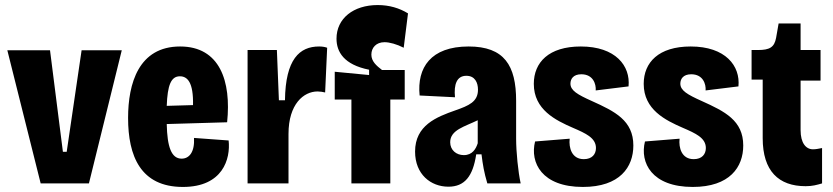

<svg xmlns="http://www.w3.org/2000/svg" viewBox="-20 -726 3298 760"><path d="M141 0H332L462 -527H303L244 -125H229L178 -527H9Z M704 14C862 14 893 -97 885 -170L748 -180C751 -124 729 -98 699 -98C658 -98 642 -145 640 -235L879 -242C896 -405 850 -542 693 -542C529 -542 487 -396 487 -259C487 -109 536 14 704 14ZM692 -424C722 -424 746 -400 744 -310L640 -307C643 -389 657 -424 692 -424Z M960 0H1122V-196C1122 -314 1182 -364 1237 -364C1246 -364 1260 -362 1267 -360L1275 -537C1264 -541 1253 -542 1243 -542C1166 -542 1110 -492 1108 -329H1084L1076 -528H960Z M1371 0H1525V-332H1582V-449H1492C1470 -466 1450 -483 1450 -510C1450 -537 1469 -559 1502 -559C1522 -559 1551 -551 1578 -537L1595 -673C1561 -694 1521 -706 1475 -706C1379 -706 1312 -653 1312 -573C1312 -521 1341 -470 1441 -450V-429L1305 -442V-332H1371Z M1755 13C1819 13 1852 -28 1865 -115H1886C1891 -74 1896 -44 1909 0H2041C2031 -45 2023 -125 2023 -177V-327C2023 -467 1976 -542 1835 -542C1685 -542 1630 -458 1641 -348L1781 -341C1776 -392 1788 -426 1826 -426C1860 -426 1872 -399 1872 -371C1872 -323 1836 -308 1782 -289C1708 -263 1623 -230 1623 -126C1623 -36 1685 13 1755 13ZM1816 -112C1786 -112 1762 -132 1762 -163C1762 -212 1820 -225 1871 -250V-159C1864 -137 1850 -112 1816 -112Z M2287 14C2434 14 2487 -65 2487 -150C2487 -249 2414 -285 2323 -326C2265 -352 2238 -368 2238 -395C2238 -413 2249 -432 2281 -432C2328 -432 2340 -393 2338 -368L2468 -384C2476 -465 2417 -542 2279 -542C2152 -542 2093 -479 2093 -394C2093 -292 2179 -250 2248 -220C2299 -198 2339 -180 2339 -140C2339 -116 2324 -96 2291 -96C2243 -96 2231 -141 2235 -177L2098 -166C2077 -82 2125 14 2287 14Z M2722 14C2869 14 2922 -65 2922 -150C2922 -249 2849 -285 2758 -326C2700 -352 2673 -368 2673 -395C2673 -413 2684 -432 2716 -432C2763 -432 2775 -393 2773 -368L2903 -384C2911 -465 2852 -542 2714 -542C2587 -542 2528 -479 2528 -394C2528 -292 2614 -250 2683 -220C2734 -198 2774 -180 2774 -140C2774 -116 2759 -96 2726 -96C2678 -96 2666 -141 2670 -177L2533 -166C2512 -82 2560 14 2722 14Z M3169 11C3196 11 3213 6 3234 0V-140C3219 -137 3209 -135 3198 -135C3170 -135 3149 -160 3149 -211V-407H3228V-528H3149V-633H3062L3052 -576C3045 -539 3027 -528 2980 -528H2955V-411H2999V-179C2999 -49 3062 11 3169 11Z"/></svg>

Font: Bricolage Grotesque 10pt Condensed ExtraBold
Style: Regular
Weight: 800
Width: 3
Designer: Mathieu Triay
Foundry: Atelier Triay
Version: Version 1.000;gftools[0.9.29]